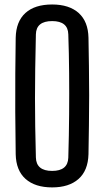

<svg xmlns="http://www.w3.org/2000/svg" viewBox="-20 -828 464 856"><path d="M212.5 7.5Q136.5 7.5 94 -30.2Q51.5 -68 50 -140.5Q48.5 -241.5 48 -330.2Q47.5 -419 48.2 -500.2Q49 -581.5 50 -659.5Q51.5 -732 93.2 -770Q135 -808 212.5 -808Q288.5 -808 330.8 -770Q373 -732 374.5 -659.5Q375.5 -600 376.5 -534.8Q377.5 -469.5 377.5 -402.8Q377.5 -336 376.5 -269.5Q375.5 -203 374.5 -140.5Q372.5 -67.5 330 -30Q287.5 7.5 212.5 7.5ZM212.5 -66Q282.5 -66 284.5 -125Q287.5 -224.5 288.2 -318.5Q289 -412.5 288.2 -501.2Q287.5 -590 284.5 -675Q283 -734 212.5 -734Q141.5 -734 140 -675Q138 -589.5 137 -520.5Q136 -451.5 136 -389.5Q136 -327.5 137 -264Q138 -200.5 140 -126Q141.5 -66 212.5 -66Z"/></svg>

Font: Big Shoulders Text Thin Medium
Style: Regular
Weight: 500
Version: Version 2.002